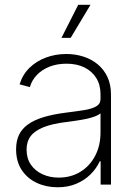

<svg xmlns="http://www.w3.org/2000/svg" viewBox="-20 -773 569 804"><path d="M221.2 11.2Q173.8 11.2 134.3 -7.1Q94.7 -25.4 71 -61Q47.4 -96.7 47.4 -147.9Q47.4 -182.6 59.6 -208.3Q71.8 -233.9 97.4 -252.2Q123 -270.5 162.6 -282.5Q202.1 -294.4 255.9 -301.3Q298.8 -306.6 331.5 -311.8Q364.3 -316.9 382.6 -327.4Q400.9 -337.9 400.9 -358.4V-378.4Q400.9 -417.5 383.3 -446Q365.7 -474.6 333.7 -490.5Q301.8 -506.3 258.3 -506.3Q218.8 -506.3 187 -493.7Q155.3 -481 134.3 -459Q113.3 -437 105 -408.2L62 -419.9Q74.7 -460.9 103.5 -489Q132.3 -517.1 172.4 -532Q212.4 -546.9 257.8 -546.9Q295.4 -546.9 329.1 -536.1Q362.8 -525.4 388.9 -503.9Q415 -482.4 429.9 -450.7Q444.8 -418.9 444.8 -376V0H401.4V-97.7H397.9Q383.8 -67.4 358.9 -42.7Q334 -18.1 299.3 -3.4Q264.6 11.2 221.2 11.2ZM226.1 -29.3Q276.9 -29.3 316.4 -53.5Q356 -77.6 378.4 -120.4Q400.9 -163.1 400.9 -218.3V-298.3Q392.1 -291 377.2 -285.4Q362.3 -279.8 343.3 -275.6Q324.2 -271.5 302.7 -268.3Q281.2 -265.1 259.3 -262.2Q200.7 -255.4 163.3 -240.7Q126 -226.1 108.6 -203.1Q91.3 -180.2 91.3 -146.5Q91.3 -109.9 109.1 -83.7Q127 -57.6 157.5 -43.5Q188 -29.3 226.1 -29.3ZM237.3 -614.3 307.6 -752.9H358.9L275.9 -614.3Z"/></svg>

Font: Inter 18pt ExtraLight
Style: Regular
Weight: 250
Designer: Rasmus Andersson
Foundry: rsms
Version: Version 4.001;git-66647c0bb